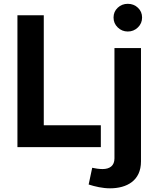

<svg xmlns="http://www.w3.org/2000/svg" viewBox="-20 -791 851 1032"><path d="M590.3 -696.8C590.3 -675.8 597.7 -658.2 612.8 -643.6C627.9 -628.9 646 -621.6 667 -621.6C688 -621.6 706.1 -628.9 721.2 -643.6C736.3 -658.2 743.7 -675.8 743.7 -696.8C743.7 -717.8 736.3 -735.4 721.2 -749.5C706.1 -763.7 688 -770.5 667 -770.5C646 -770.5 627.9 -763.7 612.8 -749.5C597.7 -735.4 590.3 -717.8 590.3 -696.8ZM456.5 200.7C491.2 211.9 531.7 221.2 571.3 221.2C661.6 221.2 737.8 180.2 737.8 76.7V-532.7H595.2V60.5C595.2 99.6 570.3 117.7 530.8 117.7C513.2 117.7 490.7 114.3 475.6 110.8ZM215.3 -117.7V-709H73.7V0H522V-117.7Z"/></svg>

Font: Estedad Bold
Style: Regular
Weight: 700
Designer: Amin Abedi
Version: Version 7.3